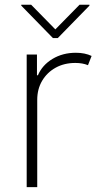

<svg xmlns="http://www.w3.org/2000/svg" viewBox="-20 -770 409 790"><path d="M89.8 0V-545.5H132.1V-460.2H136Q153.8 -502.1 195.8 -527.5Q237.9 -552.9 292.3 -552.9Q329.5 -552.9 356.9 -539.8L342 -501.8Q319.6 -511 289.8 -511Q244.3 -511 209 -491.5Q173.7 -471.9 153.4 -437.7Q133.2 -403.4 133.2 -359.4V0ZM108.3 -750.4 207.7 -649.1 307.2 -750.4H348V-746.8L217.7 -613.3H197.8L67.5 -746.8V-750.4Z"/></svg>

Font: Inter UI Extra Light
Style: Regular
Weight: 200
Designer: Rasmus Andersson
Foundry: rsms
Version: 3.2;8d6f07862